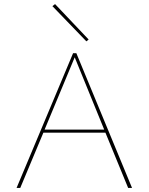

<svg xmlns="http://www.w3.org/2000/svg" viewBox="-20 -918 726 938"><path d="M402 -716 236 -888 249 -898 413 -725ZM495 -270H192L79 0H61L337 -658H353L625 0H606ZM489 -285 345 -638 198 -285Z"/></svg>

Font: Ysabeau SC Thin
Style: Regular
Weight: 200
Designer: Christian Thalmann (Catharsis Fonts)
Version: Version 0.003